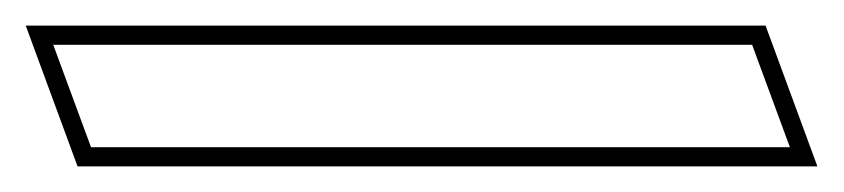

<svg xmlns="http://www.w3.org/2000/svg" viewBox="-52 29 659 150"><path d="M59.1 144H19.1L-10.4 64H29.6H495.6H535.6L565.1 144H525.1ZM8.6 159H586.6L546.1 49H-31.9Z"/></svg>

Font: Nordica Plus
Style: NordicaClassicLightConOpOblOl
Weight: 300
Version: Version 1.01